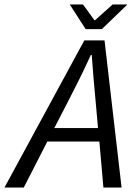

<svg xmlns="http://www.w3.org/2000/svg" viewBox="-73 -836 603 856"><path d="M364 -265 354 -377Q349 -429 344.5 -481.5Q340 -534 336 -591H332Q306 -534 280.5 -482.5Q255 -431 227 -377L169 -265ZM370 -205H138L33 0H-53L303 -656H393L469 0H388ZM381 -706H309L238 -816H297L348 -746H351L429 -816H495Z"/></svg>

Font: mr_Source Sans Pro
Style: Italic
Weight: 400
Italic angle: -11°
Designer: Paul D. Hunt
Foundry: Adobe Systems Incorporated
Version: Version 1.036;July 10, 2024;FontCreator 11.5.0.2430 64-bit